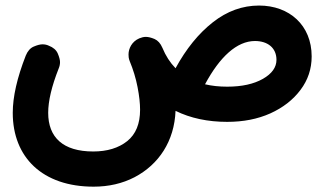

<svg xmlns="http://www.w3.org/2000/svg" viewBox="-20 -391 1192 706"><path d="M26.9 23.9C26.9 187.5 136.2 295.4 324.2 295.4C379.9 295.4 430.2 283.7 474.6 260.7C564 213.9 621.1 127.9 625.5 16.6C680.2 43.5 743.7 57.1 815.4 57.1C874.5 57.1 927.2 46.9 974.1 25.9C1020.5 4.9 1057.6 -23.9 1085 -60.5C1112.3 -96.7 1126 -137.7 1126 -183.6C1126 -298.3 1043.9 -370.6 932.6 -370.6C871.6 -370.6 814.9 -350.1 762.7 -309.1C710.4 -268.1 664.6 -211.9 625.5 -140.1C605.5 -160.6 589.4 -185.5 577.1 -215.3C570.3 -231.4 560.5 -242.2 548.3 -247.6C535.6 -252.9 524.9 -255.4 516.6 -255.4C508.3 -255.4 500.5 -253.4 492.2 -250C464.8 -238.3 452.6 -212.4 452.6 -190.9C452.6 -187.5 452.6 -184.6 453.1 -181.6V-180.7C453.6 -175.8 455.1 -170.9 457 -166C469.7 -135.3 479.5 -103.5 485.8 -70.8C492.2 -38.1 495.1 -10.3 495.1 12.7C495.1 64 479.5 102.5 447.8 127.9C416 153.3 374 166 322.8 166C211.4 166 157.2 113.8 157.2 23.9C157.2 -19.5 169.9 -73.7 195.8 -139.2C199.2 -147 200.7 -154.8 200.7 -162.6C200.7 -170.9 197.8 -181.6 192.4 -194.3C187 -207 175.8 -216.8 159.2 -223.1C151.9 -226.6 144 -228 136.2 -228C127.4 -228 116.7 -225.1 104 -219.7C91.3 -214.4 81.5 -203.1 74.7 -186.5C43 -105.5 26.9 -35.2 26.9 23.9ZM917.5 -240.2C963.9 -240.2 996.6 -215.3 996.6 -170.9C996.6 -143.6 980 -120.1 946.8 -101.1C913.1 -82 869.6 -72.3 815.4 -72.3C785.6 -72.3 758.8 -75.2 733.9 -81.1C788.1 -182.1 851.1 -240.2 917.5 -240.2Z"/></svg>

Font: Mikhak
Style: Bold
Weight: 700
Designer: Amin Abedi
Version: Version 3.2